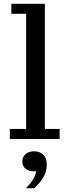

<svg xmlns="http://www.w3.org/2000/svg" viewBox="-20 -734 367 1014"><path d="M32 0V-53H118V-661H40V-714H217V-53H295V0ZM117 260Q140 237 154 214.5Q168 192 171 170Q139 174 118.5 160Q98 146 98 119Q98 95 115 80Q132 65 160 65Q189 65 208 82.5Q227 100 227 135Q227 175 206.5 206.5Q186 238 160 260Z"/></svg>

Font: Montagu Slab 16pt
Style: Regular
Weight: 400
Designer: Florian Karsten
Foundry: Florian Karsten
Version: Version 1.000; ttfautohint (v1.8.3)